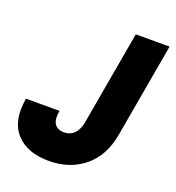

<svg xmlns="http://www.w3.org/2000/svg" viewBox="-129 -805 837 915"><g transform="rotate(20 289.0 -347.5)"><path d="M319.8 -224.1 403.8 -702.1H575.2L491.2 -224.1Q471.7 -113.3 398.7 -53.2Q325.7 6.8 219.2 6.8Q108.4 6.8 52.5 -56.2Q-3.4 -119.1 17.1 -234.9H187Q178.7 -190.9 193.1 -168.5Q207.5 -146 241.2 -146Q272 -146 292.2 -165.8Q312.5 -185.5 319.8 -224.1Z"/></g></svg>

Font: Poppins
Style: Bold Italic
Weight: 700
Italic angle: -10°
Designer: Ninad Kale (Devanagari), Jonny Pinhorn (Latin)
Foundry: Indian Type Foundry
Version: Version 3.200;PS 1.000;hotconv 16.6.54;makeotf.lib2.5.65590